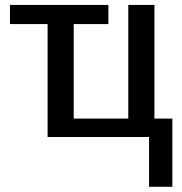

<svg xmlns="http://www.w3.org/2000/svg" viewBox="-20 -548 730 768"><path d="M669.4 -73.7V199.2H576.2V0H170.4V-451.7H20V-528.3H413.6V-451.7H274.9V-73.7H493.2V-528.3H597.7V-73.7Z"/></svg>

Font: Arimo Medium
Style: Regular
Weight: 500
Designer: Steve Matteson
Foundry: Monotype Imaging Inc.
Version: Version 1.33